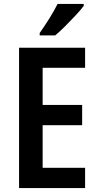

<svg xmlns="http://www.w3.org/2000/svg" viewBox="-20 -1008 503 977"><path d="M413 -51H77V-765H413V-663H197V-474H398V-371H197V-154H413ZM406 -978Q392 -959 366.5 -931.5Q341 -904 312.5 -875.5Q284 -847 261 -828H182V-840Q208 -877 232 -915.5Q256 -954 273 -988H406Z"/></svg>

Font: Noto Sans Tamil UI Condensed SemiBold
Style: Regular
Weight: 600
Width: 3
Designer: Jelle Bosma - Monotype Design Team
Foundry: Monotype Imaging Inc.
Version: Version 2.004; ttfautohint (v1.8.4.7-5d5b)